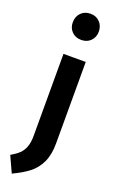

<svg xmlns="http://www.w3.org/2000/svg" viewBox="-229 -842 660 1103"><g transform="rotate(20 100.5 -291.0)"><path d="M187 -31Q187 38 164.5 85Q142 132 103.5 161.5Q65 191 7 218L-38 120Q-7 102 11.5 84.5Q30 67 40.5 40Q51 13 51 -29V-530H187ZM198 -719Q198 -685 176 -662.5Q154 -640 119 -640Q83 -640 61 -662.5Q39 -685 39 -719Q39 -754 61 -777Q83 -800 119 -800Q154 -800 176 -777Q198 -754 198 -719Z"/></g></svg>

Font: Fira Sans Extra Condensed SemiBold
Style: Regular
Weight: 600
Width: 1
Designer: Carrois Corporate & Edenspiekermann AG
Foundry: Carrois Corporate GbR & Edenspiekermann AG
Version: Version 4.203